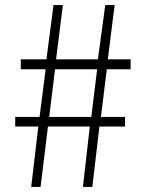

<svg xmlns="http://www.w3.org/2000/svg" viewBox="-20 -737 568 757"><path d="M103 0 131 -238H40V-276H136L160 -464H62V-503H163L191 -717H228L201 -503H366L395 -717H432L405 -503H495V-464H401L378 -276H473V-238H372L344 0H307L334 -238H169L140 0ZM174 -276H340L363 -464H197Z"/></svg>

Font: Noto Sans KR Thin ExtraLight
Style: Regular
Weight: 250
Version: Version 2.004-H2;hotconv 1.0.118;makeotfexe 2.5.65603